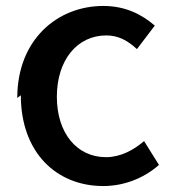

<svg xmlns="http://www.w3.org/2000/svg" viewBox="-20 -580 588 645"><path d="M50 -260C50 -67 170 45 327 45C393 45 461 21 514 -26L464 -106C429 -76 385 -52 336 -52C238 -52 171 -133 171 -255C171 -379 240 -461 337 -461C377 -461 409 -444 440 -415L500 -494C457 -531 402 -560 327 -560C173 -560 38 -447 38 -251Z"/></svg>

Font: GenEiGothic-pro-SemiBold
Style: Regular
Weight: 500
Designer: Ryoko NISHIZUKA (kana & ideographs); Paul D. Hunt (Latin, Greek & Cyrillic); Wenlong ZHANG (bopomofo); Sandoll Communica
Foundry: Adobe Systems Incorporated; o_tamon
Version: Version 1.000.140830